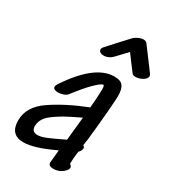

<svg xmlns="http://www.w3.org/2000/svg" viewBox="-223 -1036 998 1136"><g transform="rotate(30 276.0 -468.0)"><path d="M111 -169Q111 -129 150 -129Q173 -129 206 -142Q236 -154 317 -193Q319 -218 321.5 -241.5Q324 -265 326 -284L333 -353Q264 -320 230 -301Q180 -272 150 -246.5Q120 -221 113 -186Q111 -174 111 -169ZM449 -569 448 -541Q444 -468 430 -327Q427 -307 423 -260Q419 -231 416 -213Q427 -207 427 -197Q427 -190 420 -176L416 -171L410 -165Q403 -114 403 -78Q417 -70 417 -59Q417 -42 392 -23Q385 -18 376 -13Q369 -9 356.5 -6Q344 -3 332 -3Q295 -3 298 -30L306 -114Q172 -50 100 -50Q9 -50 9 -148Q9 -242 106.5 -308Q204 -374 340 -427Q344 -466 346 -506Q346 -514 347 -526Q348 -538 348 -553Q348 -572 345 -578L342 -582H341Q326 -582 285 -541Q248 -505 193 -433Q185 -422 166.5 -415Q148 -408 129 -408Q115 -408 105.5 -413Q96 -418 96 -428Q96 -436 104 -449Q242 -657 373 -657Q418 -657 433.5 -634.5Q449 -612 449 -569ZM413 -933Q430 -933 438 -922L547 -776Q552 -768 552 -762Q552 -745 528.5 -731Q505 -717 482 -717Q463 -717 457 -726Q405 -794 380 -829L314 -759Q303 -747 287 -739.5Q271 -732 255 -732Q247 -732 243 -733Q221 -738 221 -755Q221 -764 228 -772Q268 -817 350 -905Q359 -915 378 -924Q397 -933 413 -933Z"/></g></svg>

Font: Sedgwick Ave
Style: Regular
Weight: 400
Designer: Kevin Burke, Pedro Vergani
Foundry: Google, Inc.
Version: Version 1.000